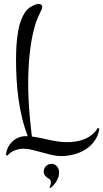

<svg xmlns="http://www.w3.org/2000/svg" viewBox="-20 -686 519 964"><path d="M479 -40Q473.6 -4.9 454.8 21.2Q436 47.4 409.4 64.2Q382.8 81.1 350.8 89.4Q318.8 97.7 286.6 97.7Q263.7 97.7 239.3 91.8Q214.8 85.9 190.2 79.1Q165.5 72.3 141.8 66.4Q118.2 60.5 96.7 60.5Q86.4 60.5 75 63Q63.5 65.4 52.5 69.8Q41.5 74.2 32.2 80.8Q22.9 87.4 17.6 95.7L9.8 91.8Q11.7 71.3 20.3 54.2Q28.8 37.1 42.2 24.4Q55.7 11.7 73 4.6Q90.3 -2.4 110.8 -2.4Q113.3 -2.4 115.2 -2.2Q117.2 -2 119.6 -2Q102.1 -47.4 90.6 -95.2Q79.1 -143.1 72.5 -191.9Q65.9 -240.7 63.2 -290Q60.5 -339.4 60.5 -388.2Q60.5 -405.8 61.3 -429.2Q62 -452.6 64.5 -478.8Q66.9 -504.9 71.5 -531.2Q76.2 -557.6 84.5 -581.1Q92.8 -604.5 105 -623Q117.2 -641.6 134.8 -651.9Q144 -657.2 154.1 -661.6Q164.1 -666 174.8 -666Q181.6 -666 186.8 -662.8Q191.9 -659.7 191.9 -651.9Q191.9 -647.5 190.7 -643.8Q189.5 -640.1 188 -636.2Q180.2 -618.7 172.1 -602.1Q164.1 -585.4 158.7 -567.9Q140.1 -506.8 131.6 -438Q123 -369.1 121.8 -296.1Q120.6 -223.1 125.7 -148.4Q130.9 -73.7 140.1 -0.5Q161.1 2 182.6 6.6Q204.1 11.2 226.3 16.1Q248.5 21 271.2 24.4Q293.9 27.8 317.9 27.8Q339.8 27.8 362.1 24.2Q384.3 20.5 404.5 12.2Q424.8 3.9 441.9 -9.8Q459 -23.4 470.7 -43.5ZM229 255.4Q231.4 249.5 233.4 242.9Q235.4 236.3 235.6 230.5Q235.8 224.6 233.6 219.7Q231.4 214.8 226.1 211.9Q215.3 206.5 207.5 197.3Q199.7 188 199.7 175.3Q199.7 159.2 210.9 147.9Q222.2 136.7 238.3 136.7Q253.9 136.7 264.6 147.9Q275.4 159.2 276.4 175.3Q277.3 191.9 272 206.3Q266.6 220.7 258.8 231.4Q251 242.2 243.4 249.3Q235.8 256.3 232.9 258.3Q231.9 257.3 231 256.8Q229 255.9 229 255.4Z"/></svg>

Font: Montez
Style: Regular
Weight: 400
Designer: Astigmatic (AOETI)
Foundry: Astigmatic (AOETI)
Version: Version 1.000